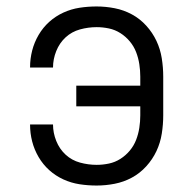

<svg xmlns="http://www.w3.org/2000/svg" viewBox="-20 -562 590 594"><path d="M279 12Q252 12 226 8Q200 4 176 -7Q152 -18 132.5 -35.5Q113 -53 99.5 -76Q86 -99 79.5 -124.5Q73 -150 73 -176V-177H144Q144 -151 154 -126Q164 -101 183 -83.5Q202 -66 227.5 -59Q253 -52 279 -52Q298 -52 317 -56Q336 -60 352.5 -70.5Q369 -81 381.5 -96Q394 -111 401 -129Q408 -147 411 -166.5Q414 -186 414 -205V-233H216V-297H414V-325Q414 -344 411 -363.5Q408 -383 401 -401Q394 -419 381.5 -434Q369 -449 352.5 -459.5Q336 -470 317 -474Q298 -478 279 -478Q253 -478 227.5 -471Q202 -464 183 -446.5Q164 -429 154 -404Q144 -379 144 -353H73V-354Q73 -380 79.5 -405.5Q86 -431 99.5 -454Q113 -477 132.5 -494.5Q152 -512 176 -523Q200 -534 226 -538Q252 -542 279 -542Q307 -542 335 -536.5Q363 -531 388 -517.5Q413 -504 432.5 -482.5Q452 -461 464 -435.5Q476 -410 480.5 -381.5Q485 -353 485 -325V-205Q485 -177 480.5 -148.5Q476 -120 464 -94.5Q452 -69 432.5 -47.5Q413 -26 388 -12.5Q363 1 335 6.5Q307 12 279 12Z"/></svg>

Font: Lode
Style: Regular
Weight: 400
Monospace: yes
Designer: Belleve Invis
Foundry: Belleve Invis
Version: Version 29.2.0; ttfautohint (v1.8.3)